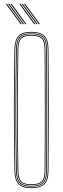

<svg xmlns="http://www.w3.org/2000/svg" viewBox="-20 -970 324 995"><path d="M143 5Q95.8 5 75.8 -16Q55.8 -37 55 -85Q53.5 -169.5 52.8 -246.9Q52 -324.2 52 -399.5Q52 -474.8 52.8 -552.2Q53.5 -629.8 55 -714Q55.8 -762.8 75.8 -783.9Q95.8 -805 143 -805Q187 -805 209 -785.5Q231 -766 231.2 -714Q231.8 -634.2 232.1 -557.4Q232.5 -480.5 232.5 -403.6Q232.5 -326.8 232.1 -247.8Q231.8 -168.8 231.2 -85Q231 -33.8 209 -14.4Q187 5 143 5ZM143 1Q186.2 1 206.6 -17.8Q227 -36.5 227.2 -85Q227.8 -163.8 228.1 -240.4Q228.5 -317 228.5 -394.1Q228.5 -471.2 228.1 -550.6Q227.8 -630 227.2 -714Q227 -763.2 206.6 -782.1Q186.2 -801 143 -801Q98 -801 78.9 -781.2Q59.8 -761.5 59 -714Q57.5 -626.2 56.8 -548.4Q56 -470.5 56 -396.2Q56 -322 56.8 -245.8Q57.5 -169.5 59 -85Q59.8 -38.2 79 -18.6Q98.2 1 143 1ZM143 -3Q99.2 -3 81.5 -21.6Q63.8 -40.2 63 -85Q61.5 -172.2 60.8 -250Q60 -327.8 60 -402.2Q60 -476.8 60.8 -553.2Q61.5 -629.8 63 -714Q63.8 -760 81.5 -778.5Q99.2 -797 143 -797Q184.2 -797 203.6 -779.4Q223 -761.8 223.2 -714Q223.8 -636 224.1 -559.1Q224.5 -482.2 224.5 -404.9Q224.5 -327.5 224.1 -248Q223.8 -168.5 223.2 -85Q223 -38 203.5 -20.5Q184 -3 143 -3ZM143 -7Q183 -7 201 -23.4Q219 -39.8 219.2 -85Q219.8 -162 220.1 -238.6Q220.5 -315.2 220.5 -392.9Q220.5 -470.5 220.1 -550.5Q219.8 -630.5 219.2 -714Q219 -760 201 -776.5Q183 -793 143 -793Q101.2 -793 84.5 -775.6Q67.8 -758.2 67 -713.8Q65.5 -626 64.8 -548.1Q64 -470.2 64 -396.1Q64 -322 64.8 -245.8Q65.5 -169.5 67 -85.2Q67.8 -41.5 84.5 -24.2Q101.2 -7 143 -7ZM143 -11Q102.2 -11 87 -27.5Q71.8 -44 71 -85.2Q69 -201.5 68.4 -302.1Q67.8 -402.8 68.4 -502Q69 -601.2 71 -713.8Q71.8 -755.8 87 -772.4Q102.2 -789 143 -789Q181.8 -789 198.4 -773.5Q215 -758 215.2 -714Q215.8 -637.5 216.1 -560.8Q216.5 -484 216.5 -406Q216.5 -328 216.1 -248Q215.8 -168 215.2 -85Q215 -42 198.4 -26.5Q181.8 -11 143 -11ZM143 -15Q179.8 -15 195.4 -29.2Q211 -43.5 211.2 -85Q211.8 -160 212.1 -237Q212.5 -314 212.5 -392.6Q212.5 -471.2 212.1 -551.6Q211.8 -632 211.2 -714Q211 -756 195.5 -770.5Q180 -785 143 -785Q103.8 -785 89.8 -769.4Q75.8 -753.8 75 -713.8Q73 -597.2 72.4 -496.6Q71.8 -396 72.4 -296.9Q73 -197.8 75 -85.2Q75.8 -46 89.8 -30.5Q103.8 -15 143 -15ZM111 -845 34 -950H40L117 -845ZM87 -845 10 -950H16L93 -845ZM99 -845 22 -950H28L105 -845ZM181 -845 104 -950H110L187 -845ZM157 -845 80 -950H86L163 -845ZM169 -845 92 -950H98L175 -845Z"/></svg>

Font: Big Shoulders Inline Display Thin Thin
Style: Regular
Weight: 250
Version: Version 2.002